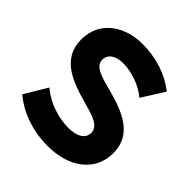

<svg xmlns="http://www.w3.org/2000/svg" viewBox="-196 -850 999 999"><g transform="rotate(45 304.0 -350.5)"><path d="M311 12C462 12 578 -66 578 -204C578 -343 455 -389 331 -422C254 -442 193 -458 193 -507C193 -546 227 -571 284 -571C343 -571 419 -547 470 -503L548 -627C476 -683 387 -713 281 -713C158 -713 41 -642 41 -504C41 -360 171 -317 286 -285C359 -265 422 -248 422 -197C422 -156 385 -131 319 -131C247 -131 162 -157 101 -210L26 -85C103 -21 202 12 311 12Z"/></g></svg>

Font: Fixel Display Bold
Style: Bold
Weight: 700
Designer: AlfaBravo + MacPaw
Foundry: Kyrylo Tkachov, Marchela Mozhyna, Serhii Makarenko, Maria Weinstein, Zakhar Kryvoshyya
Version: Version 1.211